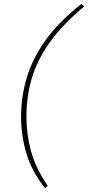

<svg xmlns="http://www.w3.org/2000/svg" viewBox="-20 -777 459 1002"><path d="M215 205Q146 118 118 24.5Q90 -69 90 -169Q90 -271 119.5 -371Q149 -471 218.5 -568Q288 -665 406 -757L419 -743Q304 -647 238 -553.5Q172 -460 145 -365.5Q118 -271 118 -170Q118 -77 141.5 10.5Q165 98 229 193Z"/></svg>

Font: Source Serif 4 SmText ExtraLight
Style: Italic
Weight: 200
Italic angle: -12°
Designer: Frank Grießhammer
Foundry: Adobe
Version: Version 4.005;hotconv 1.1.0;makeotfexe 2.6.0